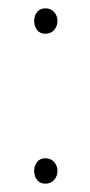

<svg xmlns="http://www.w3.org/2000/svg" viewBox="-20 -437 215 461"><path d="M89 -356Q76 -356 69 -365Q62 -374 62 -387Q62 -399 69 -408Q76 -417 89 -417Q102 -417 110 -408Q118 -399 118 -387Q118 -374 110 -365Q102 -356 89 -356ZM89 4Q76 4 69 -5Q62 -14 62 -27Q62 -39 69 -48Q76 -57 89 -57Q102 -57 110 -48Q118 -39 118 -27Q118 -14 110 -5Q102 4 89 4Z"/></svg>

Font: Yanone Kaffeesatz ExtraLight ExtraLight
Style: Regular
Weight: 250
Version: Version 2.003